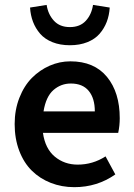

<svg xmlns="http://www.w3.org/2000/svg" viewBox="-20 -754 547 786"><path d="M270 -412.1Q229.5 -412.1 198.7 -385.3Q168 -358.4 158.2 -297.9H368.2Q368.2 -351.6 343.3 -381.8Q318.4 -412.1 270 -412.1ZM284.2 12.2Q232.4 12.2 187.7 -5.4Q143.1 -22.9 110.4 -55.2Q77.6 -87.4 58.8 -136.7Q40 -186 40 -246.1Q40 -304.2 59.3 -353.5Q78.6 -402.8 110.6 -435.1Q142.6 -467.3 183.3 -485.1Q224.1 -502.9 268.1 -502.9Q365.7 -502.9 418 -439.2Q470.2 -375.5 470.2 -270Q470.2 -239.3 463.9 -210H155.8Q165 -145.5 204.3 -112.8Q243.7 -80.1 297.9 -80.1Q359.9 -80.1 412.1 -113.8L452.1 -40Q377.9 12.2 284.2 12.2ZM103 -723.1 170.9 -733.9Q176.8 -695.3 200.7 -669.2Q224.6 -643.1 266.1 -643.1Q307.6 -643.1 331.3 -668.9Q355 -694.8 360.8 -733.9L429.2 -723.1Q427.2 -691.4 417 -664.6Q406.7 -637.7 387.7 -615.7Q368.7 -593.8 337.4 -581.3Q306.2 -568.8 266.1 -568.8Q226.1 -568.8 194.8 -581.3Q163.6 -593.8 144.5 -615.7Q125.5 -637.7 115.2 -664.6Q105 -691.4 103 -723.1Z"/></svg>

Font: Source Sans 3 Semibold
Style: Regular
Weight: 600
Designer: Paul D. Hunt
Foundry: Adobe
Version: Version 3.052;hotconv 1.1.0;makeotfexe 2.6.0